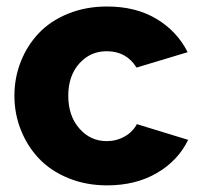

<svg xmlns="http://www.w3.org/2000/svg" viewBox="-20 -555 610 585"><path d="M306.2 9.8Q241.7 9.8 187.7 -12.5Q133.8 -34.7 98.4 -72.3Q63 -109.9 43.5 -159.2Q23.9 -208.5 23.9 -263.2Q23.9 -317.9 43.2 -366.9Q62.5 -416 97.9 -453.6Q133.3 -491.2 187.3 -513.2Q241.2 -535.2 306.2 -535.2Q393.6 -535.2 456.5 -497.6Q519.5 -460 551.8 -396L396 -349.1Q365.2 -398.9 305.2 -398.9Q254.9 -398.9 221.4 -361.3Q188 -323.7 188 -263.2Q188 -202.1 221.7 -163.6Q255.4 -125 305.2 -125Q335 -125 359.9 -139.2Q384.8 -153.3 397 -176.8L553.2 -128.9Q522.9 -65.9 458.5 -28.1Q394 9.8 306.2 9.8Z"/></svg>

Font: Raleway-v4020 ExtraBold
Style: Regular
Weight: 800
Designer: Matt McInerney, Pablo Impallari, Rodrigo Fuenzalida
Foundry: Matt McInerney, Pablo Impallari, Rodrigo Fuenzalida
Version: Version 4.020;PS 004.020;hotconv 1.0.88;makeotf.lib2.5.64775